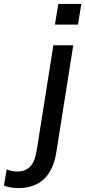

<svg xmlns="http://www.w3.org/2000/svg" viewBox="-147 -734 433 975"><path d="M132 -609 149 -714H266L249 -609ZM-54 221Q-71 221 -91.5 218Q-112 215 -127 208L-113 126Q-102 131 -87 134Q-72 137 -58 137Q-19 137 5.5 112.5Q30 88 39 32L124 -504H225L139 39Q110 221 -54 221Z"/></svg>

Font: Mulish SemiBold
Style: Italic
Weight: 600
Italic angle: -9°
Designer: Vernon Adams
Foundry: Vernon Adams
Version: Version 3.603; ttfautohint (v1.8.3)